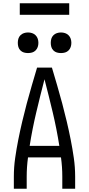

<svg xmlns="http://www.w3.org/2000/svg" viewBox="-20 -1145 540 1165"><path d="M64 0V-74Q64 -130 72 -186Q80 -242 91 -297.5Q102 -353 115 -408Q128 -463 142.5 -517.5Q157 -572 173 -626.5Q189 -681 205 -735H295Q311 -681 327 -626.5Q343 -572 357.5 -517.5Q372 -463 385 -408Q398 -353 409 -297.5Q420 -242 428 -186Q436 -130 436 -74V0H358V-74Q358 -103 356 -132Q354 -161 350 -190H150Q146 -161 144 -132Q142 -103 142 -74V0ZM340 -260Q324 -362 300 -463Q276 -564 250 -664Q224 -564 200 -463Q176 -362 160 -260ZM350 -823Q337 -823 325 -826.5Q313 -830 304 -839Q295 -848 291.5 -860Q288 -872 288 -885Q288 -898 291.5 -910Q295 -922 304 -931Q313 -940 325 -944Q337 -948 350 -948Q363 -948 375 -944Q387 -940 396 -931Q405 -922 409 -910Q413 -898 413 -885Q413 -872 409 -860Q405 -848 396 -839Q387 -830 375 -826.5Q363 -823 350 -823ZM150 -823Q137 -823 125 -826.5Q113 -830 104 -839Q95 -848 91.5 -860Q88 -872 88 -885Q88 -898 91.5 -910Q95 -922 104 -931Q113 -940 125 -944Q137 -948 150 -948Q163 -948 175 -944Q187 -940 196 -931Q205 -922 209 -910Q213 -898 213 -885Q213 -872 209 -860Q205 -848 196 -839Q187 -830 175 -826.5Q163 -823 150 -823ZM100 -1055V-1125H400V-1055Z"/></svg>

Font: Zed Sans
Style: Regular
Weight: 400
Designer: Belleve Invis
Foundry: Belleve Invis
Version: Version 1.0.0; ttfautohint (v1.8.4)